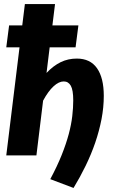

<svg xmlns="http://www.w3.org/2000/svg" viewBox="-20 -768 574 949"><path d="M210 -407.5Q243.5 -443 280 -460.8Q316.5 -478.5 359.5 -478.5Q426 -478.5 459.5 -430.8Q493 -383 493 -294Q493 -237.5 481.8 -179.2Q470.5 -121 450.8 -63.2Q431 -5.5 403.5 51Q376 107.5 343.5 161L228.5 117.5Q263 53 285 -2.2Q307 -57.5 319.8 -105.2Q332.5 -153 337.2 -194.2Q342 -235.5 342 -271.5Q342 -323 330 -344.2Q318 -365.5 295 -365.5Q271 -365.5 244.8 -341.5Q218.5 -317.5 193 -270.5L160 0H11L76.5 -534H11L25 -642.5H90L103 -748H252L239 -642.5H367.5L353.5 -534H225.5Z"/></svg>

Font: Lato ExtraBold
Style: Italic
Weight: 800
Italic angle: -7°
Designer: Lukasz Dziedzic with Adam Twardoch and Botio Nikoltchev
Foundry: tyPoland Lukasz Dziedzic
Version: Version 2.015; 2015-08-06; http://www.latofonts.com/